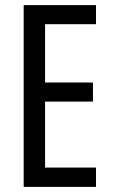

<svg xmlns="http://www.w3.org/2000/svg" viewBox="-20 -734 442 754"><path d="M357 0H73V-714H357V-639H157V-410H345V-335H157V-76H357Z"/></svg>

Font: Noto Sans Sinhala UI ExtraCondensed
Style: Regular
Weight: 400
Width: 2
Designer: Jelle Bosma - Monotype Design Team
Foundry: Monotype Imaging Inc.
Version: Version 2.006; ttfautohint (v1.8.4.7-5d5b)